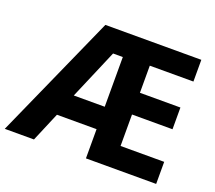

<svg xmlns="http://www.w3.org/2000/svg" viewBox="-123 -876 1164 1038"><g transform="rotate(20 459.0 -357.0)"><path d="M868 0V-127H617V-308H850V-433H617V-589H868V-714H316L-3 0H165L236 -168H464V0ZM286 -297 408 -583H464V-297Z"/></g></svg>

Font: Noto Sans Lao UI
Style: Bold
Weight: 700
Designer: Monotype Design Team
Foundry: Monotype Imaging Inc.
Version: Version 2.000